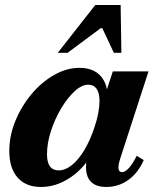

<svg xmlns="http://www.w3.org/2000/svg" viewBox="-20 -730 622 764"><path d="M143 14Q83 14 50 -23.5Q17 -61 17 -129Q17 -190 41 -248.5Q65 -307 105 -355Q145 -403 195 -431.5Q245 -460 296 -460Q363 -460 391.5 -412.5Q420 -365 397 -293L379 -294L429 -446H571L460 -104Q440 -45 466 -45Q478 -45 493 -61.5Q508 -78 524 -110L552 -93Q529 -41 490 -13.5Q451 14 403 14Q345 14 328.5 -27.5Q312 -69 339 -150L353 -131Q319 -64 262 -25Q205 14 143 14ZM214 -52Q240 -52 266.5 -73.5Q293 -95 316 -133.5Q339 -172 356 -224Q366 -253 371 -280Q376 -307 376 -328Q376 -360 364.5 -376.5Q353 -393 331 -393Q305 -393 276.5 -366.5Q248 -340 223 -298Q198 -256 182.5 -208Q167 -160 167 -116Q167 -52 214 -52ZM210 -520 359 -710H460L463 -520H433L387 -618H381L249 -520Z"/></svg>

Font: Baskervville
Style: Bold Italic
Weight: 700
Italic angle: -18°
Version: Version 1.100